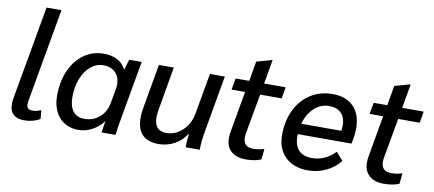

<svg xmlns="http://www.w3.org/2000/svg" viewBox="-68 -994 2840 1256"><g transform="rotate(10 1352.0 -366.0)"><path d="M39 -82Q39 -98 42 -116L153 -742H252L142 -119Q140 -103 140 -98Q140 -79 150 -70.5Q160 -62 181 -62Q202 -62 236 -75L241 -18Q221 -5 193.5 2.5Q166 10 137 10Q89 10 64 -13.5Q39 -37 39 -82Z M321 -188Q321 -281 353.5 -354.5Q386 -428 444 -469Q502 -510 577 -510Q629 -510 667.5 -489Q706 -468 722 -431H724L745 -500H828L762 -128Q745 -34 742 0H650Q655 -43 661 -75H659Q629 -35 585.5 -12.5Q542 10 497 10Q416 10 368.5 -43.5Q321 -97 321 -188ZM675 -200 692 -295Q695 -312 695 -326Q695 -376 665.5 -405.5Q636 -435 585 -435Q539 -435 501.5 -403.5Q464 -372 442.5 -317.5Q421 -263 421 -195Q421 -134 447 -101Q473 -68 521 -68Q581 -68 622.5 -104Q664 -140 675 -200Z M884 -140Q884 -174 891 -210L942 -500H1041L991 -212Q986 -180 986 -160Q986 -70 1066 -70Q1127 -70 1174 -115Q1221 -160 1233 -229L1281 -500H1380L1312 -113Q1303 -64 1301 0H1208Q1207 -34 1214 -89H1211Q1183 -43 1134 -16.5Q1085 10 1029 10Q957 10 920.5 -27.5Q884 -65 884 -140Z M1476 -109Q1476 -127 1479 -146L1528 -424H1438L1452 -500H1542L1565 -632L1665 -660H1669L1641 -500H1784L1771 -424H1628L1581 -162Q1578 -146 1578 -131Q1578 -67 1644 -67Q1683 -67 1717 -79L1710 -8Q1670 10 1607 10Q1546 10 1511 -21Q1476 -52 1476 -109Z M2285 -315Q2285 -284 2279 -248L2272 -212H1915V-197Q1915 -137 1945 -105.5Q1975 -74 2033 -74Q2120 -74 2187 -143L2233 -90Q2195 -42 2139.5 -16Q2084 10 2021 10Q1926 10 1870.5 -43.5Q1815 -97 1815 -190Q1815 -284 1850.5 -356.5Q1886 -429 1949.5 -469.5Q2013 -510 2096 -510Q2186 -510 2235.5 -458Q2285 -406 2285 -315ZM2195 -318Q2195 -371 2166.5 -400Q2138 -429 2085 -429Q2030 -429 1987 -389Q1944 -349 1926 -283H2192L2193 -290Q2195 -310 2195 -318Z M2393 -109Q2393 -127 2396 -146L2445 -424H2355L2369 -500H2459L2482 -632L2582 -660H2586L2558 -500H2701L2688 -424H2545L2498 -162Q2495 -146 2495 -131Q2495 -67 2561 -67Q2600 -67 2634 -79L2627 -8Q2587 10 2524 10Q2463 10 2428 -21Q2393 -52 2393 -109Z"/></g></svg>

Font: Sarabun Medium
Style: Italic
Weight: 500
Italic angle: -10°
Designer: Suppakit Chalermlarp | Katatrad Co.,Ltd.
Foundry: Cadson Demak Co.,Ltd.
Version: Version 1.000; ttfautohint (v1.6)